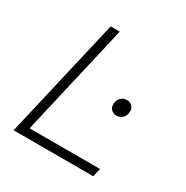

<svg xmlns="http://www.w3.org/2000/svg" viewBox="-154 -788 885 915"><g transform="rotate(30 289.0 -330.0)"><path d="M104 -46H492L481 0H43L196 -660H246ZM433 -305Q415 -305 403.5 -316Q392 -327 392 -345Q392 -367 405.5 -381Q419 -395 439 -395Q456 -395 467.5 -384Q479 -373 479 -356Q479 -334 465.5 -319.5Q452 -305 433 -305Z"/></g></svg>

Font: Elaine Sans Light
Style: Italic
Weight: 300
Italic angle: -13°
Designer: Wei Huang
Foundry: Wei Huang
Version: Version 2.001;December 24, 2019;FontCreator 12.0.0.2547 64-b